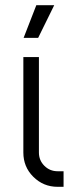

<svg xmlns="http://www.w3.org/2000/svg" viewBox="-20 -720 269 740"><path d="M70 -500V-132Q70 -77 108 -39Q147 0 202 0H225V-60H202Q172 -60 151 -81Q130 -102 130 -132V-500ZM71 -574H127L189 -700H120Z"/></svg>

Font: Unageo
Style: Light
Weight: 300
Designer: Richard Sepsi
Foundry: Richard Sepsi
Version: Version 2.000